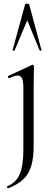

<svg xmlns="http://www.w3.org/2000/svg" viewBox="-20 -750 297 1052"><path d="M166.4 -386.8Q166.4 -378.8 165.4 -348Q164.4 -317.2 164.4 -269.2V48Q164.4 114 151.5 158.5Q138.6 203 108.1 232Q77.6 261 24 282Q22 283 19.5 277.5Q17 272 19.2 271Q69 250 88.5 203Q108 156 108 71V-268Q108 -303.4 101.2 -319.7Q94.4 -336 76.6 -336Q68 -336 56.9 -332.6Q45.8 -329.2 30.8 -321.8Q26.8 -320.8 24.2 -326.4Q21.6 -332 25.4 -333.8L154.8 -394.2Q156.8 -395.2 157.8 -395.2Q161.2 -395.2 163.8 -392.6Q166.4 -390 166.4 -386.8ZM207.2 -476Q209.2 -474 203.8 -472.5Q198.4 -471 197.2 -474L129.2 -638.8L60.2 -474Q59.2 -471 53.7 -472.5Q48.2 -474 49.2 -476L117.2 -725Q118.2 -730 128.2 -730Q138.2 -730 140.2 -725Z"/></svg>

Font: Cormorant Light
Style: Regular
Weight: 300
Designer: Christian Thalmann (Catharsis Fonts)
Foundry: Catharsis Fonts
Version: Version 4.000